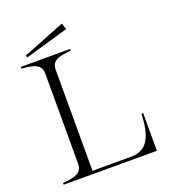

<svg xmlns="http://www.w3.org/2000/svg" viewBox="-151 -960 953 1072"><g transform="rotate(-20 325.5 -424.5)"><path d="M586 -224C580 -98 553 -24 458 -18H220V-618C220 -675 264 -683 335 -690V-700H42V-690C114 -683 158 -675 158 -618V-82C158 -26 113 -17 42 -10V0H596V-224ZM353 -812 340 -849 91 -750 94 -737Z"/></g></svg>

Font: Sprat Light
Style: Regular
Weight: 300
Designer: Ethan Nakache
Foundry: Collletttivo
Version: Version 2.000;Glyphs 3.2 (3217)